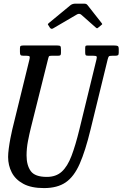

<svg xmlns="http://www.w3.org/2000/svg" viewBox="-20 -994 657 1030"><path d="M238 -678 146 -310Q138 -278 130.2 -238.2Q122.5 -198.5 122.5 -160Q122.5 -107.5 145 -76.2Q167.5 -45 231 -45Q280.5 -45 311.2 -73Q342 -101 363.5 -157.5Q385 -214 406 -300L497.5 -675Q500.5 -687 498.2 -691Q496 -695 479.5 -695H452.5Q441.5 -695 439.2 -699Q437 -703 437 -714V-735Q437 -742.5 438.5 -746.2Q440 -750 447.5 -750H592.5Q606 -750 611.5 -747.2Q617 -744.5 617 -730V-712Q617 -701 613 -698Q609 -695 598.5 -695H584.5Q567.5 -695 564.2 -691.8Q561 -688.5 557.5 -675L466 -300Q438 -184.5 407.5 -115.2Q377 -46 332.2 -15.5Q287.5 15 216 15Q147.5 15 105 -8Q62.5 -31 43 -69Q23.5 -107 23.5 -152Q23.5 -170.5 27 -197.2Q30.5 -224 35.8 -251.8Q41 -279.5 46 -300L137.5 -673Q141 -686 139 -690.5Q137 -695 120.5 -695H105.5Q93 -695 90 -699.2Q87 -703.5 87 -715V-734Q87 -745 90.8 -747.5Q94.5 -750 105.5 -750H287.5Q300.5 -750 303.8 -746.2Q307 -742.5 307 -729V-710Q307 -701 304 -698Q301 -695 291.5 -695H257.5Q244.5 -695 242.5 -691.5Q240.5 -688 238 -678ZM248 -845 240.5 -857Q236 -862.5 236.8 -864.5Q237.5 -866.5 244 -872L358 -966Q368.5 -974.5 386 -974.5H428.5Q438.5 -974.5 442.5 -972.5Q446.5 -970.5 450 -966L525.5 -870Q528.5 -866.5 528.5 -865Q528.5 -863.5 523.5 -859.5L509 -847.5Q502.5 -842 500.5 -842.2Q498.5 -842.5 493 -847L416 -915Q405 -924.5 391 -915.5L265.5 -842Q255.5 -835.5 248 -845Z"/></svg>

Font: Besley* Condensed
Style: Italic
Weight: 400
Width: 3
Italic angle: -13°
Designer: Owen Earl
Foundry: indestructible type*
Version: Version 3.000; ttfautohint (v1.8.3)